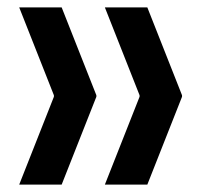

<svg xmlns="http://www.w3.org/2000/svg" viewBox="-20 -530 543 520"><path d="M147 -30H32L126 -268V-272L32 -510H147L241 -272V-268ZM379 -30H264L358 -268V-272L264 -510H379L473 -272V-268Z"/></svg>

Font: Encode Sans Compressed
Style: SemiBold
Weight: 600
Designer: Pablo Impallari, Andres Torresi
Foundry: Pablo Impallari, Andres Torresi
Version: Version 1.000; ttfautohint (v1.00) -l 8 -r 50 -G 200 -x 14 -